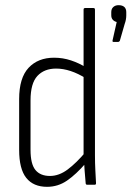

<svg xmlns="http://www.w3.org/2000/svg" viewBox="-20 -714 508 742"><path d="M162 8Q109 8 81.5 -26.5Q54 -61 54 -135V-331Q54 -413 90.5 -452Q127 -491 189 -491Q223 -491 254.5 -480.5Q286 -470 313 -453L314 -410Q282 -430 253 -439.5Q224 -449 197 -449Q151 -449 124.5 -420.5Q98 -392 98 -326V-135Q98 -80 117 -57Q136 -34 173 -34Q208 -34 241.5 -59Q275 -84 312 -128V-84Q274 -40 239 -16Q204 8 162 8ZM317 0Q311 0 311 -7Q309 -29 307 -55Q305 -81 305 -98L303 -110V-677Q303 -683 309 -683H341Q347 -683 347 -677V-114Q347 -83 348.5 -55.5Q350 -28 351 -8Q352 0 346 0ZM418 -552Q414 -552 415 -558L431 -629Q422 -631 416 -637.5Q410 -644 410 -655V-667Q410 -680 418 -687Q426 -694 438 -694Q453 -694 460.5 -687Q468 -680 468 -667V-654Q468 -647 466.5 -638.5Q465 -630 462 -622L443 -556Q440 -552 437 -552Z"/></svg>

Font: Sofia Sans Condensed Light
Style: Regular
Weight: 300
Designer: Botio Nikoltchev, Ani Petrova
Foundry: lettersoup
Version: Version 4.101